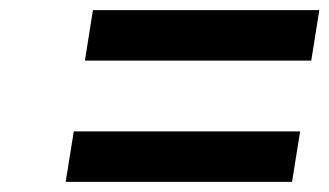

<svg xmlns="http://www.w3.org/2000/svg" viewBox="-20 -546 652 380"><path d="M110 -186 126 -286H574L558 -186ZM148 -426 164 -526H612L596 -426Z"/></svg>

Font: Exo Thin SemiBold
Style: Italic
Weight: 600
Italic angle: -9°
Version: Version 2.000